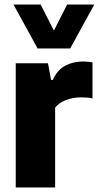

<svg xmlns="http://www.w3.org/2000/svg" viewBox="-20 -828 436 848"><path d="M49.5 0V-548.5H192L205.5 -475H213Q233 -519 268 -537.8Q303 -556.5 347 -556.5Q358 -556.5 369 -555.2Q380 -554 388.5 -552.5V-393.5Q376 -396.5 362 -397.2Q348 -398 336 -398Q302.5 -398 271.2 -386Q240 -374 223.5 -352.5V0ZM146 -614 39.5 -808H159.5L218 -693L276.5 -808H396.5L290 -614Z"/></svg>

Font: Encode Sans Semi Condensed ExtraBold
Style: Regular
Weight: 800
Width: 4
Designer: Multiple Designers
Foundry: Impallari Type
Version: Version 3.000; ttfautohint (v1.8.3) -l 8 -r 50 -G 200 -x 14 